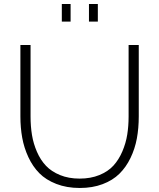

<svg xmlns="http://www.w3.org/2000/svg" viewBox="-20 -935 796 960"><path d="M289.1 -827.1V-915H333V-827.1ZM424.8 -827.1V-915H469.2V-827.1ZM378.9 4.9Q313.5 4.9 261.5 -15.4Q209.5 -35.6 176.5 -69.1Q143.6 -102.5 121.8 -149.4Q100.1 -196.3 91.1 -246.3Q82 -296.4 82 -353V-710H132.8V-353Q132.8 -303.2 139.9 -260Q147 -216.8 164.8 -175.8Q182.6 -134.8 210 -106Q237.3 -77.1 280.3 -59.6Q323.2 -42 377.9 -42Q433.6 -42 477.1 -59.8Q520.5 -77.6 547.4 -107.2Q574.2 -136.7 591.8 -178Q609.4 -219.2 616.2 -262Q623 -304.7 623 -353V-710H673.8V-353Q673.8 -293.9 664.3 -242.7Q654.8 -191.4 632.6 -145.3Q610.4 -99.1 576.9 -66.2Q543.5 -33.2 492.9 -14.2Q442.4 4.9 378.9 4.9Z"/></svg>

Font: Rawline Light
Style: Regular
Weight: 300
Designer: Matt McInerney, Pablo Impallari, Rodrigo Fuenzalida
Foundry: Matt McInerney, Pablo Impallari, Rodrigo Fuenzalida
Version: Version 4.020;PS 004.020;hotconv 1.0.88;makeotf.lib2.5.64775